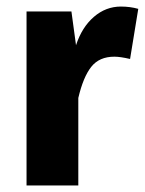

<svg xmlns="http://www.w3.org/2000/svg" viewBox="-20 -566 442 586"><path d="M349 -546Q377 -546 402 -539L377 -386Q347 -393 329 -393Q283 -393 258.5 -362Q234 -331 219 -267V0H61V-531H198L212 -428Q230 -483 266.5 -514.5Q303 -546 349 -546Z"/></svg>

Font: FiraGO
Style: Bold
Weight: 700
Designer: bBox Type
Foundry: bBox Type GmbH
Version: Version 1.001;PS 001.001;hotconv 1.0.88;makeotf.lib2.5.64775